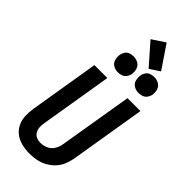

<svg xmlns="http://www.w3.org/2000/svg" viewBox="-369 -1250 1314 1314"><g transform="rotate(45 288.0 -593.0)"><path d="M244 8Q276 8 309 2Q342 -4 373 -20.5Q404 -37 428.5 -62.5Q453 -88 466 -119.5Q479 -151 485 -183L576 -735H451L362 -201Q358 -173 343 -147.5Q328 -122 301 -109.5Q274 -97 246 -97Q225 -97 206.5 -105Q188 -113 178 -130.5Q168 -148 166.5 -168.5Q165 -189 169 -210L256 -735H131L47 -227Q41 -189 43 -152Q45 -115 61 -83Q77 -51 105.5 -30Q134 -9 170.5 -0.5Q207 8 244 8ZM479 -813Q496 -813 513 -819Q530 -825 541 -840Q552 -855 555 -871Q559 -896 552 -919.5Q545 -943 524.5 -955Q504 -967 479 -967Q462 -967 445 -961.5Q428 -956 417.5 -941Q407 -926 404 -909Q400 -884 406.5 -860.5Q413 -837 434 -825Q455 -813 479 -813ZM279 -813Q296 -813 313 -819Q330 -825 341 -840Q352 -855 355 -871Q359 -896 352 -919.5Q345 -943 324.5 -955Q304 -967 279 -967Q262 -967 245 -961.5Q228 -956 217.5 -941Q207 -926 204 -909Q200 -884 206.5 -860.5Q213 -837 234 -825Q255 -813 279 -813ZM411 -979 484 -1027 371 -1194 277 -1132Z"/></g></svg>

Font: Iosevka Sparkle
Style: Bold Italic
Weight: 700
Italic angle: -9°
Designer: Belleve Invis
Foundry: Belleve Invis
Version: Version 4.5.0; ttfautohint (v1.8.3)